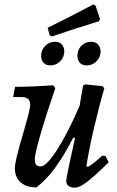

<svg xmlns="http://www.w3.org/2000/svg" viewBox="-20 -846 537 878"><path d="M477 -104Q410 -38 376.5 -13Q343 12 322 12Q283 12 283 -20Q283 -35 323 -215L315 -217Q231 -51 146 11Q100 11 74 -12.5Q48 -36 48 -77Q48 -110 86 -236Q98 -277 108 -315Q118 -353 118 -367Q118 -385 108.5 -393.5Q99 -402 78 -402H40L49 -449Q125 -449 223 -456L233 -443Q192 -324 165.5 -232.5Q139 -141 139 -117Q139 -100 145.5 -92.5Q152 -85 166 -85Q192 -85 241 -161Q290 -237 344 -362L360 -455L371 -460L449 -452L457 -442Q434 -364 410.5 -263.5Q387 -163 375 -87L379 -83Q386 -84 398 -92.5Q410 -101 448 -134L462 -133ZM217 -679 207 -685 198 -719Q293 -765 407 -826L417 -820L437 -760L433 -749Q321 -715 217 -679ZM168 -591Q168 -617 186.5 -636Q205 -655 231 -655Q252 -655 263 -642.5Q274 -630 274 -611Q274 -585 255.5 -566Q237 -547 210 -547Q190 -547 179 -559.5Q168 -572 168 -591ZM334 -591Q334 -618 352 -636.5Q370 -655 397 -655Q417 -655 428.5 -642.5Q440 -630 440 -611Q440 -585 421.5 -566Q403 -547 376 -547Q355 -547 344.5 -559.5Q334 -572 334 -591Z"/></svg>

Font: Alegreya Medium
Style: Italic
Weight: 500
Italic angle: -7°
Designer: Juan Pablo del Peral
Foundry: Huerta Tipografica
Version: Version 2.008; ttfautohint (v1.8)